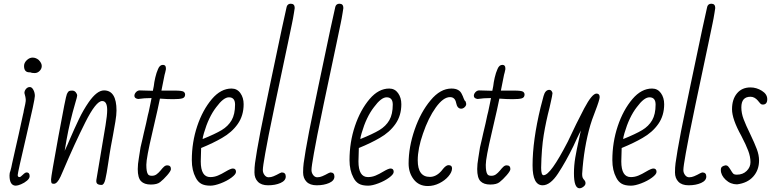

<svg xmlns="http://www.w3.org/2000/svg" viewBox="-20 -986 4166 1030"><path d="M31 -45Q31 -59 36 -70Q41 -87 45 -109L60 -176L80 -264Q90 -313 104 -374Q106 -380 108 -394Q118 -437 118 -444V-454Q118 -462 111 -487Q111 -499 119.5 -509Q128 -519 140 -519Q151 -519 159 -504Q167 -489 167 -471Q167 -451 121 -255Q75 -59 75 -47Q75 -36 85 -36Q90 -36 103 -49Q115 -61 123 -61Q139 -61 139 -41Q139 -29 125 -17Q111 -5 93 2.5Q75 10 65 10Q31 10 31 -45ZM142 -598H138Q109 -598 109 -632Q109 -649 123.5 -663Q138 -677 155 -677Q172 -677 187 -665Q204 -648 204 -632Q204 -617 192.5 -605.5Q181 -594 166 -594Q150 -594 142 -598Z M497 -21 546 -313Q555 -367 555 -396Q555 -444 528 -444Q495 -444 437.5 -329.5Q380 -215 319 -71L305 -39Q287 0 269 0Q259 0 256.5 -4.5Q254 -9 254 -24Q254 -39 293.5 -255Q333 -471 339 -482Q345 -494 349.5 -497Q354 -500 367 -500Q379 -500 386.5 -491Q394 -482 394 -473Q394 -467 384 -434Q354 -332 337 -236L327 -177Q344 -213 352 -233Q380 -298 403.5 -347Q427 -396 456 -438Q500 -501 538 -501Q605 -501 605 -393Q605 -370 599 -334Q593 -298 586 -260Q572 -187 568 -160L561 -114Q552 -52 545 -23Q538 6 525 6Q509 6 502 0Q495 -6 497 -21Z M719 -79Q719 -105 725 -139L734 -196L745 -243L751 -270L764 -325Q766 -338 773 -367L778 -387L787 -430L793 -460Q754 -460 721 -455Q701 -458 701 -472Q701 -482 709 -491Q717 -500 728 -501L800 -499Q800 -499 805 -524Q807 -544 813 -570Q819 -596 828 -616Q837 -638 854 -638Q870 -638 870 -620V-614Q866 -594 863 -585L846 -500H918Q956 -500 965 -494Q973 -488 973 -479Q973 -463 958.5 -458.5Q944 -454 909 -454Q877 -454 838 -457Q832 -424 797 -274Q765 -138 765 -102Q765 -63 774 -51Q779 -43 795 -43Q809 -43 819.5 -50.5Q830 -58 841 -71Q852 -85 860 -92Q868 -99 877 -99Q897 -99 897 -79Q897 -69 877 -46Q857 -23 839 -9Q823 4 789 4Q754 4 736.5 -14Q719 -32 719 -79Z M1030 -33Q1009 -72 1009 -127Q1009 -223 1038 -309.5Q1067 -396 1117 -455Q1165 -511 1222 -511Q1252 -511 1269.5 -486.5Q1287 -462 1287 -427Q1287 -366 1255.5 -321Q1224 -276 1171 -246Q1125 -219 1059 -192L1057 -120Q1057 -36 1108 -36Q1129 -36 1148.5 -44Q1168 -52 1191 -66Q1218 -82 1229 -82Q1246 -82 1246 -64Q1246 -51 1221.5 -33Q1197 -15 1164 -2.5Q1131 10 1109 10Q1077 10 1059 -0.5Q1041 -11 1030 -33ZM1241 -425Q1241 -464 1208 -464Q1179 -464 1140 -411Q1099 -358 1074 -272Q1067 -248 1067 -240Q1134 -267 1169 -288Q1204 -309 1222.5 -341Q1241 -373 1241 -425Z M1345 -61Q1345 -88 1348 -110.5Q1351 -133 1359 -181Q1375 -274 1400 -393L1426 -519Q1512 -930 1518 -950Q1523 -966 1540 -966Q1561 -966 1561 -943L1557 -917Q1552 -885 1546 -857.5Q1540 -830 1524 -752Q1497 -626 1455.5 -428Q1414 -230 1403 -164Q1390 -92 1390 -74Q1390 -59 1399 -47Q1408 -35 1421 -35Q1435 -35 1447.5 -40.5Q1460 -46 1464 -48L1481 -57Q1489 -61 1491 -61Q1513 -61 1513 -39Q1513 -17 1485 -4.5Q1457 8 1418 8Q1382 8 1363.5 -11Q1345 -30 1345 -61Z M1606 -61Q1606 -88 1609 -110.5Q1612 -133 1620 -181Q1636 -274 1661 -393L1687 -519Q1773 -930 1779 -950Q1784 -966 1801 -966Q1822 -966 1822 -943L1818 -917Q1813 -885 1807 -857.5Q1801 -830 1785 -752Q1758 -626 1716.5 -428Q1675 -230 1664 -164Q1651 -92 1651 -74Q1651 -59 1660 -47Q1669 -35 1682 -35Q1696 -35 1708.5 -40.5Q1721 -46 1725 -48L1742 -57Q1750 -61 1752 -61Q1774 -61 1774 -39Q1774 -17 1746 -4.5Q1718 8 1679 8Q1643 8 1624.5 -11Q1606 -30 1606 -61Z M1876 -33Q1855 -72 1855 -127Q1855 -223 1884 -309.5Q1913 -396 1963 -455Q2011 -511 2068 -511Q2098 -511 2115.5 -486.5Q2133 -462 2133 -427Q2133 -366 2101.5 -321Q2070 -276 2017 -246Q1971 -219 1905 -192L1903 -120Q1903 -36 1954 -36Q1975 -36 1994.5 -44Q2014 -52 2037 -66Q2064 -82 2075 -82Q2092 -82 2092 -64Q2092 -51 2067.5 -33Q2043 -15 2010 -2.5Q1977 10 1955 10Q1923 10 1905 -0.5Q1887 -11 1876 -33ZM2087 -425Q2087 -464 2054 -464Q2025 -464 1986 -411Q1945 -358 1920 -272Q1913 -248 1913 -240Q1980 -267 2015 -288Q2050 -309 2068.5 -341Q2087 -373 2087 -425Z M2172 -109Q2172 -197 2204.5 -291Q2237 -385 2290 -448Q2342 -511 2402 -511Q2445 -511 2458 -480Q2461 -475 2463 -469.5Q2465 -464 2467 -459Q2472 -445 2477 -443Q2481 -433 2481 -428Q2481 -419 2472.5 -411Q2464 -403 2454 -403Q2433 -403 2427 -434Q2421 -465 2394 -465Q2358 -465 2318 -409.5Q2278 -354 2249 -269Q2221 -189 2221 -126Q2221 -37 2286 -37Q2319 -37 2347 -68Q2350 -72 2358 -81.5Q2366 -91 2373 -95.5Q2380 -100 2386 -100Q2405 -100 2405 -83Q2405 -63 2386 -40.5Q2367 -18 2337 -3Q2307 12 2275 12Q2227 12 2199.5 -23.5Q2172 -59 2172 -109Z M2540 -79Q2540 -105 2546 -139L2555 -196L2566 -243L2572 -270L2585 -325Q2587 -338 2594 -367L2599 -387L2608 -430L2614 -460Q2575 -460 2542 -455Q2522 -458 2522 -472Q2522 -482 2530 -491Q2538 -500 2549 -501L2621 -499Q2621 -499 2626 -524Q2628 -544 2634 -570Q2640 -596 2649 -616Q2658 -638 2675 -638Q2691 -638 2691 -620V-614Q2687 -594 2684 -585L2667 -500H2739Q2777 -500 2786 -494Q2794 -488 2794 -479Q2794 -463 2779.5 -458.5Q2765 -454 2730 -454Q2698 -454 2659 -457Q2653 -424 2618 -274Q2586 -138 2586 -102Q2586 -63 2595 -51Q2600 -43 2616 -43Q2630 -43 2640.5 -50.5Q2651 -58 2662 -71Q2673 -85 2681 -92Q2689 -99 2698 -99Q2718 -99 2718 -79Q2718 -69 2698 -46Q2678 -23 2660 -9Q2644 4 2610 4Q2575 4 2557.5 -14Q2540 -32 2540 -79Z M3059 -56Q3059 -98 3066 -140Q3073 -182 3088 -249L3096 -286Q3079 -253 3056 -202Q3015 -118 2973.5 -55Q2932 8 2891 8Q2837 8 2837 -99Q2837 -232 2880 -410L2896 -471Q2905 -504 2927 -504Q2939 -504 2944 -487Q2942 -469 2936 -444Q2930 -419 2928 -408Q2909 -335 2897 -262.5Q2885 -190 2883 -86Q2883 -46 2896 -46Q2915 -46 2947 -90.5Q2979 -135 3026 -226Q3072 -325 3114 -404.5Q3156 -484 3180 -484Q3197 -484 3197 -465Q3197 -451 3172 -386Q3153 -337 3147 -315Q3112 -195 3103 -53Q3103 -40 3105.5 -33.5Q3108 -27 3114.5 -20Q3121 -13 3121 -3Q3121 7 3110 15.5Q3099 24 3089 24Q3059 24 3059 -56Z M3286 -33Q3265 -72 3265 -127Q3265 -223 3294 -309.5Q3323 -396 3373 -455Q3421 -511 3478 -511Q3508 -511 3525.5 -486.5Q3543 -462 3543 -427Q3543 -366 3511.5 -321Q3480 -276 3427 -246Q3381 -219 3315 -192L3313 -120Q3313 -36 3364 -36Q3385 -36 3404.5 -44Q3424 -52 3447 -66Q3474 -82 3485 -82Q3502 -82 3502 -64Q3502 -51 3477.5 -33Q3453 -15 3420 -2.5Q3387 10 3365 10Q3333 10 3315 -0.5Q3297 -11 3286 -33ZM3497 -425Q3497 -464 3464 -464Q3435 -464 3396 -411Q3355 -358 3330 -272Q3323 -248 3323 -240Q3390 -267 3425 -288Q3460 -309 3478.5 -341Q3497 -373 3497 -425Z M3601 -61Q3601 -88 3604 -110.5Q3607 -133 3615 -181Q3631 -274 3656 -393L3682 -519Q3768 -930 3774 -950Q3779 -966 3796 -966Q3817 -966 3817 -943L3813 -917Q3808 -885 3802 -857.5Q3796 -830 3780 -752Q3753 -626 3711.5 -428Q3670 -230 3659 -164Q3646 -92 3646 -74Q3646 -59 3655 -47Q3664 -35 3677 -35Q3691 -35 3703.5 -40.5Q3716 -46 3720 -48L3737 -57Q3745 -61 3747 -61Q3769 -61 3769 -39Q3769 -17 3741 -4.5Q3713 8 3674 8Q3638 8 3619.5 -11Q3601 -30 3601 -61Z M3872 -99Q3881 -99 3886.5 -93Q3892 -87 3900 -74Q3908 -60 3913.5 -54.5Q3919 -49 3933 -49Q3965 -49 3985.5 -69Q4006 -89 4006 -116Q4006 -145 3994 -177Q3982 -209 3957 -257Q3907 -347 3907 -400Q3907 -453 3933.5 -485Q3960 -517 4006 -517Q4038 -517 4067 -499Q4096 -481 4096 -454Q4096 -425 4072 -425Q4065 -425 4060.5 -429Q4056 -433 4052 -438.5Q4048 -444 4046 -446Q4028 -467 4006 -467Q3957 -467 3957 -410Q3957 -379 3969 -347Q3981 -315 4005 -266Q4028 -218 4040 -186Q4052 -154 4052 -125Q4052 -74 4021 -39Q3990 -4 3934 3Q3899 3 3873 -21.5Q3847 -46 3847 -74Q3847 -87 3854 -92Q3861 -97 3872 -99Z"/></svg>

Font: Bad Script
Style: Regular
Weight: 400
Italic angle: -10°
Designer: Roman Shchyukin (Gaslight Type Foundry), Cyreal (Charset Expansion)
Foundry: Gaslight
Version: Version 2.000